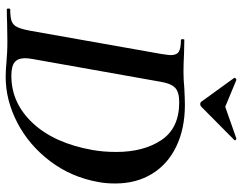

<svg xmlns="http://www.w3.org/2000/svg" viewBox="-108 -740 852 676"><g transform="rotate(90 318.0 -402.0)"><path d="M195 1Q183 0 165 -1Q147 -2 124 -2L58 -1Q42 0 13 0Q10 0 10 -6Q10 -12 13 -12Q41 -12 54.5 -17Q68 -22 75 -36Q82 -50 88 -81L170 -544Q174 -570 174 -577Q174 -598 162 -605.5Q150 -613 120 -613Q118 -613 118 -619Q118 -625 120 -625L167 -624Q207 -622 233 -622Q261 -622 291 -625Q331 -627 349 -627Q433 -627 496 -596.5Q559 -566 592.5 -510.5Q626 -455 626 -382Q626 -349 621 -323Q604 -227 547.5 -152.5Q491 -78 412 -37Q333 4 251 4Q227 4 195 1ZM508 -301Q515 -340 515 -385Q515 -482 473 -544.5Q431 -607 340 -607Q304 -607 289 -592.5Q274 -578 268 -542L188 -92Q185 -76 185 -64Q185 -39 199 -27.5Q213 -16 247 -16Q343 -16 413.5 -91.5Q484 -167 508 -301ZM254 -802Q254 -804 257 -806.5Q260 -809 262 -808L356 -769L467 -808H468Q471 -808 473 -805.5Q475 -803 473 -801L356 -685Q352 -681 346 -681Q341 -681 338 -685L254 -801Z"/></g></svg>

Font: Cormorant Garamond
Style: Bold Italic
Weight: 700
Italic angle: -10°
Designer: Christian Thalmann (Catharsis Fonts)
Foundry: Catharsis Fonts
Version: Version 4.000